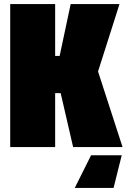

<svg xmlns="http://www.w3.org/2000/svg" viewBox="-20 -720 620 940"><path d="M30 0V-700H250V-446H272L326 -700H565L460 -370L580 0H338L277 -264H250V0ZM576 40 536 200H346L426 40Z"/></svg>

Font: Tektur Condensed Black
Style: Regular
Weight: 900
Width: 3
Designer: Adam Jagosz
Foundry: Adam Jagosz
Version: Version 1.005;gftools[0.9.30]